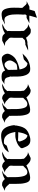

<svg xmlns="http://www.w3.org/2000/svg" viewBox="1326 -2002 676 3405"><g transform="rotate(90 1663.5 -299.0)"><path d="M75.9 -482.2Q89.1 -482.2 102.5 -483.6Q116 -485.1 129.2 -482.9Q135.7 -506.3 142.5 -529.4Q149.2 -552.5 156 -575.9Q186 -586.4 215.7 -596.7Q245.4 -606.9 275.1 -617.2Q265.6 -583.7 256 -550.8Q246.3 -517.8 237.1 -484.4Q239.3 -484.1 241.3 -483.6Q243.4 -483.2 245.6 -482.7Q248 -481.9 249.5 -480.7Q280.3 -482.7 310.8 -482.4Q341.3 -482.2 372.1 -482.2L277.3 -433.1Q266.1 -433.1 255 -433.1Q243.9 -433.1 232.7 -433.3Q227.5 -426.3 222.8 -419.3Q218 -412.4 215.1 -406.2L216.1 -403.8Q219.2 -395.3 219.8 -386.2Q220.5 -377.2 220 -368Q219.5 -358.9 218.4 -349.7Q217.3 -340.6 217 -331.8Q216.3 -295.4 215.7 -259.3Q215.1 -223.1 218.5 -187Q219.7 -173.8 221.9 -160Q224.1 -146.2 227.4 -132.6Q230.7 -118.9 235.5 -105.8Q240.2 -92.8 246.8 -81.1Q252.4 -70.8 261 -60.9Q269.5 -51 280.5 -46.1Q293.7 -40.5 306.8 -39.8Q319.8 -39.1 333.7 -41.3Q348.9 -44.2 364 -47Q379.2 -49.8 394.5 -51L300.5 -2.2Q303 -2.7 305.5 -3.3Q308.1 -3.9 309.9 -4.2Q311.8 -4.4 312.5 -4.3Q313.2 -4.2 312 -3.2Q311.8 -3.2 307.1 -2.4Q302.5 -1.7 296.5 -0.7Q290.5 0.2 284.7 1.1Q278.8 2 276.4 2.4Q265.4 4.6 253.4 6.6Q241.5 8.5 229.2 9.5Q217 10.5 205.1 9.9Q193.1 9.3 181.8 6.3Q170.4 3.4 160.3 -2.3Q150.1 -8.1 141.8 -17.6Q134 -26.4 128.4 -36.9Q122.8 -47.4 118.7 -58.5Q114.5 -69.6 111.5 -81.2Q108.4 -92.8 106 -103.8Q101.8 -122.3 99.9 -141.1Q97.9 -159.9 97.3 -178.7Q96.7 -197.5 96.9 -216.4Q97.2 -235.4 97.7 -254.2Q97.9 -263.4 97.8 -272.5Q97.7 -281.5 97.9 -290.5Q98.4 -302.2 99.6 -313.8Q100.8 -325.4 100.6 -337.2Q100.3 -342.8 100.2 -349.1Q100.1 -355.5 97.7 -360.4Q94.2 -366.9 88.7 -371.6Q83.3 -376.2 78.4 -381.3Q72 -388.2 66.2 -395.3Q60.3 -402.3 54.2 -409.2Q49.3 -414.8 43.9 -419.8Q38.6 -424.8 32.5 -428.7Q30 -430.2 28.1 -431.3Q26.1 -432.4 23.4 -433.3Q22.5 -433.8 20.8 -434.2Q19 -434.6 20 -434.6Q22.2 -434.3 24.4 -433.8Q26.6 -433.3 28.8 -432.9L25.1 -433.6Q22.5 -434.1 19.9 -434.2Q17.3 -434.3 14.6 -434.6Q6.1 -434.8 -2.2 -434Q-10.5 -433.1 -18.8 -433.1ZM295.7 -1.5Q296.6 -1.5 297.1 -1.7Q296.1 -1.5 295.7 -1.5Q295.2 -1.5 295.7 -1.5Z M482.7 -506.8Q495.4 -506.8 508.4 -507.3Q521.5 -507.8 533.9 -505.4Q544.4 -503.4 553.1 -498.8Q561.8 -494.1 569.3 -487.8Q576.9 -481.4 583.7 -474.1Q590.6 -466.8 597.7 -459.7Q601.1 -456.3 605 -453Q608.9 -449.7 612.5 -446.2Q616.2 -442.6 619.3 -438.7Q622.3 -434.8 624.3 -430.2Q625 -428.2 625.6 -426Q626.2 -423.8 626.7 -421.9Q639.9 -427.5 653.8 -432.1Q667.7 -436.8 683.6 -442.9Q695.3 -447 709.4 -447.8Q723.4 -448.5 735.8 -447.3Q736.8 -447.3 738.2 -447.4Q739.5 -447.5 741 -447.8Q742.9 -448.2 745 -448.5Q747.1 -448.7 748.3 -449.2L779.8 -455.1Q799.6 -458.5 818.6 -460.3Q837.6 -462.2 857.7 -460.2L752.4 -411.1Q745.6 -411.6 739.1 -411.9Q732.7 -412.1 726.1 -411.6Q712.2 -409.7 698.5 -406.7Q684.8 -403.8 670.9 -401.6Q665.3 -395.3 660 -389Q654.8 -382.8 648.9 -377Q644.5 -372.8 640 -368.7Q635.5 -364.5 630.6 -360.6V-204.1Q630.6 -195.3 629.6 -185.9Q628.7 -176.5 628.3 -167Q627.9 -157.5 628.8 -148.3Q629.6 -139.2 633.5 -131.1Q636 -126.2 639.3 -122.3Q642.6 -118.4 646.5 -114.9Q650.4 -111.3 654.4 -108Q658.4 -104.7 662.1 -101.3Q673.8 -90.3 684.3 -78.9Q694.8 -67.4 708 -58.1Q716.3 -54.4 724.7 -52.6Q733.2 -50.8 741.7 -50.2Q750.2 -49.6 759 -49.7Q767.8 -49.8 776.6 -49.8L681.9 -0.7Q672.4 -0.7 662.8 -0.5Q653.3 -0.2 643.9 -0.5Q634.5 -0.7 625.1 -2Q615.7 -3.2 606.4 -5.9Q598.6 -8.1 591.9 -12.1Q585.2 -16.1 579.1 -21.2Q573 -26.4 567.5 -32.1Q562 -37.8 556.6 -43.7L550.5 -49.6Q538.3 -41 523.3 -33.3Q508.3 -25.6 492.2 -19.5Q476.1 -13.4 460.2 -9.2Q444.3 -4.9 430.7 -3.2Q418.2 -1.5 406.5 -1.1Q394.8 -0.7 382.3 -0.7L469.5 -45.9L471.7 -48.1Q482.7 -59.1 492.4 -70.7Q502.2 -82.3 512.9 -93.3Q510.3 -101.6 509.6 -110.2Q509 -118.9 509.4 -127.7Q509.8 -136.5 510.6 -145.4Q511.5 -154.3 511.5 -162.8V-323.7Q508.8 -334.7 508.5 -345.7Q508.5 -350.1 508.8 -355.5Q509 -360.8 509 -366.3Q509 -371.8 508.3 -377Q507.6 -382.1 505.9 -386.2Q502 -395.3 494.4 -401.6Q486.8 -408 480 -414.6Q473.6 -420.7 467.7 -427.4Q461.7 -434.1 455.1 -440.1Q448.5 -446 440.9 -450.4Q433.3 -454.8 424.1 -456.8Q415.3 -458.7 406 -458.3Q396.7 -457.8 387.9 -457.8ZM512 -51H512.2Q512.9 -51 514 -51.3Q515.1 -51.5 516.1 -51.6Q517.1 -51.8 517.7 -51.9Q518.3 -52 517.6 -52ZM736.8 -447Q735.6 -446.8 736.2 -446.8Q736.8 -446.8 738.3 -447.3Q737.8 -447 736.8 -447ZM449 -28.8Q449.2 -28.8 449.2 -28.9Q449.2 -29.1 449.5 -29.1H449.2Q449 -29.1 449 -28.8Z M909.4 -361.3Q919.4 -369.6 928.6 -378.8Q937.7 -387.9 946.9 -397.1Q956.1 -406.2 965.3 -415.2Q974.6 -424.1 984.9 -431.9Q1002.9 -445.8 1025.5 -457.8Q1048.1 -469.7 1072.6 -478.4Q1097.2 -487.1 1122.2 -491.9Q1147.2 -496.8 1170.4 -497.1Q1186 -497.3 1201.9 -496.1Q1217.8 -494.9 1232.4 -488.5Q1244.1 -483.4 1253.5 -475.5Q1262.9 -467.5 1270.5 -457.8Q1278.1 -448 1283.9 -436.8Q1289.8 -425.5 1294.2 -414.3Q1303 -392.1 1307.9 -369.3Q1312.7 -346.4 1314.9 -323.2Q1317.1 -300 1317.6 -276.5Q1318.1 -252.9 1318.1 -229.5Q1318.1 -220 1317.9 -210.3Q1317.6 -200.7 1318.1 -191.2Q1318.8 -178.2 1319.3 -165.3Q1319.8 -152.3 1314.9 -140.1L1317.9 -141.4Q1323.7 -131.3 1326 -121.1Q1328.4 -110.8 1330.8 -100.7Q1333.3 -90.6 1337 -80.8Q1340.8 -71 1349.6 -62Q1353.8 -57.9 1359.1 -54.1Q1364.5 -50.3 1369.9 -48.1Q1382.1 -43.2 1395.4 -40.8Q1408.7 -38.3 1421.9 -38.8Q1426 -39.1 1429.8 -39.2Q1433.6 -39.3 1437.7 -39.8Q1439.9 -40 1443.7 -40.8Q1447.5 -41.5 1450.8 -42Q1454.1 -42.5 1455.7 -42.6Q1457.3 -42.7 1455.3 -41.7Q1453.9 -41 1452.4 -40.6Q1450.9 -40.3 1449.5 -39.8L1385.7 3.9Q1369.6 6.6 1350.8 8.8Q1332 11 1313 10.6Q1293.9 10.3 1275.9 6.2Q1257.8 2.2 1243.7 -7.3Q1239.5 -10 1236.7 -12.3Q1233.9 -14.6 1231.7 -17.1Q1229.5 -19.5 1227.3 -22.5Q1225.1 -25.4 1222.2 -29.3Q1218.5 -34.2 1216.3 -40Q1214.1 -45.9 1212.6 -52.2Q1193.4 -42 1173.1 -34.1Q1152.8 -26.1 1132.8 -19.8Q1121.1 -16.1 1108.9 -12.2Q1096.7 -8.3 1084.5 -6.1Q1086.9 -6.8 1085.1 -6.3Q1083.3 -5.9 1079.6 -4.9Q1075.9 -3.9 1071.5 -2.9Q1067.1 -2 1064.7 -1.2L1047.6 2.4Q1033.9 5.4 1019.7 7Q1005.4 8.5 991.5 6.6Q983.2 5.6 975.7 3.3Q968.3 1 961.4 -3.7Q950 -11.2 940.2 -23.6Q930.4 -35.9 923.8 -50.2Q917.2 -64.5 914.4 -79.7Q911.6 -95 914.3 -108.6Q916.7 -120.8 921.6 -132.3Q926.5 -143.8 932.1 -154.5Q940.7 -170.7 951.2 -185.4Q961.7 -200.2 974.9 -212.6Q991 -228.5 1012.6 -241.9Q1034.2 -255.4 1057.7 -266.1Q1081.3 -276.9 1105.5 -285Q1129.6 -293.2 1151.1 -298.8Q1161.4 -301.5 1171.8 -303.8Q1182.1 -306.2 1192.6 -308.1Q1189.5 -328.1 1183.8 -347.5Q1178.2 -366.9 1169.2 -385.5Q1163.8 -396.2 1157.3 -406Q1150.9 -415.8 1142.7 -423.8Q1134.5 -431.9 1124.5 -437.6Q1114.5 -443.4 1102.5 -446Q1097.2 -447.3 1091.8 -447.6Q1086.4 -448 1080.8 -448.2Q1077.4 -444.8 1074.2 -441.5Q1071 -438.2 1067.6 -434.8Q1054.4 -421.6 1041.3 -409.1Q1028.1 -396.5 1013.7 -384.5ZM1199 -188.2Q1199 -208 1198.7 -228.1Q1198.5 -248.3 1197 -268.3Q1174.8 -267.8 1153 -266.1Q1131.1 -264.4 1109.4 -259Q1105.7 -256.8 1102.9 -255.1Q1100.1 -253.4 1097.5 -251.7Q1095 -250 1092.4 -247.7Q1089.8 -245.4 1086.7 -242.2Q1078.1 -233.6 1068.8 -221.6Q1059.6 -209.5 1051.8 -195.8Q1043.9 -182.1 1038.5 -168Q1033 -153.8 1032.2 -141.4Q1031.5 -129.6 1034.1 -118Q1036.6 -106.4 1041.5 -95.5Q1046.4 -84.5 1053.3 -74.7Q1060.3 -64.9 1068.8 -57.1Q1072 -54.4 1076.5 -50.9Q1081.1 -47.4 1085.2 -45.7Q1092.8 -43 1099.2 -42.4Q1105.7 -41.7 1113.5 -42.7Q1123.3 -44.7 1130.6 -46.9L1133.5 -47.9Q1134.3 -48.1 1135.4 -48.3Q1136.5 -48.6 1137.7 -48.8Q1139.6 -49.3 1140.3 -49.6Q1140.9 -49.8 1139.6 -49.3H1140.1Q1142.1 -50.5 1143.8 -51.6Q1145.5 -52.7 1147.2 -54Q1156 -61 1164.4 -69Q1172.9 -76.9 1181.4 -84.5L1192.4 -95Q1192.9 -95.9 1194 -97.4Q1195.1 -98.9 1196 -100.6Q1198.5 -106 1199.2 -110.8Q1200.7 -119.4 1200.3 -127.8Q1200 -136.2 1199.5 -144.8Q1198.7 -155.8 1198.9 -166.5Q1199 -177.2 1199 -188.2ZM1197.8 -101.3 1197.5 -101.1Q1197.8 -101.1 1197.8 -101.3Z M1556.4 -505.1Q1565.4 -504.6 1574.3 -504.2Q1583.3 -503.7 1592 -501.7Q1603 -499 1612.7 -494.4Q1622.3 -489.7 1631 -483.5Q1639.6 -477.3 1647.7 -470.1Q1655.8 -462.9 1663.6 -455.3Q1669.7 -449.5 1676 -443.8Q1682.4 -438.2 1686 -430.4L1686.8 -428.7Q1718.3 -446.3 1752.9 -459.2Q1787.6 -472.2 1820.6 -481.2Q1833 -484.6 1847.2 -488Q1861.3 -491.5 1876 -493.5Q1890.6 -495.6 1905 -496Q1919.4 -496.3 1932.4 -493.7Q1950 -490 1961.3 -481Q1972.7 -471.9 1980.1 -459.5Q1987.5 -447 1992.2 -432.1Q1996.8 -417.2 2000.5 -402.1Q2009.8 -364.3 2012.1 -325.9Q2014.4 -287.6 2014.4 -249V-165.3Q2014.4 -158.2 2015.4 -151.4Q2016.4 -144.5 2014.9 -137.5Q2013.7 -131.3 2011.7 -127.4L2014.4 -128.4Q2023.4 -119.4 2032.7 -108.4Q2042 -97.4 2051.9 -86.9Q2061.8 -76.4 2072.4 -67.5Q2083 -58.6 2095 -53.5Q2105.2 -49.3 2116.2 -48.7Q2127.2 -48.1 2137.9 -48.1L2043.2 1Q2035.9 1 2028 1.1Q2020 1.2 2012.2 0.6Q2004.4 0 1996.7 -1.3Q1989 -2.7 1981.9 -5.6Q1966.1 -12.5 1953.4 -23.6Q1940.7 -34.7 1929 -47.4Q1916.3 -39.1 1900.9 -31.5Q1885.5 -23.9 1869.3 -17.9Q1853 -12 1836.7 -7.6Q1820.3 -3.2 1805.7 -1Q1800 0 1793.1 0.4Q1786.1 0.7 1780.5 1L1866.9 -43.7L1842.3 -34.2Q1838.9 -32.2 1835.4 -30.8Q1832 -29.3 1828.6 -27.6Q1828.1 -27.3 1828.5 -27.6Q1828.9 -27.8 1829.6 -28.3Q1830.3 -28.8 1831.3 -29.3Q1832.3 -29.8 1832.8 -30Q1833.3 -30.5 1834 -30.9Q1834.7 -31.2 1835.2 -31.7Q1834.2 -31.2 1833.7 -31.2Q1832.5 -30.8 1833.5 -31.2Q1834.5 -31.7 1836.4 -32.7L1843 -38.6Q1849.4 -44.2 1855 -50Q1860.6 -55.9 1866.9 -62.3Q1870.8 -66.2 1875.1 -69.7Q1879.4 -73.2 1883.5 -76.9L1888.7 -81.8L1888.9 -82Q1889.6 -83.3 1890.5 -84.2Q1891.4 -85.2 1891.8 -86.4Q1895.3 -92 1895.9 -97.9Q1896.5 -103.8 1896.2 -110.1Q1895.8 -122.6 1895.5 -134Q1895.3 -145.5 1895.3 -157Q1895.3 -168.5 1895.3 -180.9Q1895.3 -193.4 1895.3 -207.8Q1895.3 -215.1 1895.3 -225Q1895.3 -234.9 1895 -242.2Q1894.5 -259.5 1893.6 -276.4Q1893.3 -281.7 1892.9 -285.8Q1892.6 -289.8 1892.2 -293.5Q1891.8 -297.1 1891.5 -301Q1891.1 -304.9 1890.4 -310.3Q1889.2 -319.6 1888.2 -327.1Q1887.2 -334.7 1885.3 -344Q1882.3 -358.4 1878.4 -374.6Q1874.5 -390.9 1867.6 -405.3Q1860.6 -419.7 1849.7 -430.5Q1838.9 -441.4 1822 -445.1Q1814 -446.8 1805.8 -446.3Q1797.6 -445.8 1789.6 -444.6L1783 -442.6Q1777.3 -440.7 1772 -438.6Q1766.6 -436.5 1761.5 -433.6Q1757.1 -430.9 1752.9 -427.9Q1748.8 -424.8 1744.6 -421.4Q1732.2 -408.9 1720.1 -396.4Q1708 -383.8 1694.6 -372.3V-206.3Q1694.6 -197.8 1693.6 -189Q1692.6 -180.2 1692 -171.4Q1691.4 -162.6 1691.7 -153.8Q1691.9 -145 1694.1 -136.7Q1695.8 -130.9 1699 -126Q1702.1 -121.1 1706.2 -116.8Q1710.2 -112.5 1714.7 -108.8Q1719.2 -105 1723.6 -101.3Q1730 -95.9 1735.5 -90Q1741 -84 1746.8 -78.4Q1750.2 -75.2 1754.3 -71.5Q1758.3 -67.9 1761.7 -65.2Q1766.6 -61.8 1771.6 -58.7Q1776.6 -55.7 1782.2 -53.7Q1790 -50.8 1797.9 -49.7Q1805.7 -48.6 1814 -48.1L1708.7 1Q1698.5 0.5 1688.6 -1Q1678.7 -2.4 1669.2 -5.9Q1662.4 -8.5 1656 -12.2Q1649.7 -15.9 1644 -20Q1637.9 -24.7 1632.4 -29.9Q1627 -35.2 1621.6 -40.5L1614 -48.6Q1601.1 -39.8 1586.1 -32.1Q1571 -24.4 1555.1 -18.2Q1539.1 -12 1522.8 -7.6Q1506.6 -3.2 1491.2 -1.2Q1479.2 0.5 1467.5 0.7Q1455.8 1 1444.1 1L1533.7 -45.4Q1544.9 -56.4 1555.2 -68.1Q1565.4 -79.8 1576.4 -91.1Q1575.9 -92.3 1575.6 -93.3Q1575.2 -94.2 1575 -95.5Q1572.8 -104 1572.5 -112.7Q1572.3 -121.3 1572.9 -130.1Q1573.5 -138.9 1574.5 -147.7Q1575.4 -156.5 1575.4 -165V-334.5Q1573 -340.3 1572.3 -346.4Q1571.5 -352.5 1571.4 -358.8Q1571.3 -365 1570.9 -371.2Q1570.6 -377.4 1568.8 -383.8Q1565.4 -392.3 1558.8 -398.2Q1552.2 -404.1 1545.9 -410.2Q1538.1 -417.7 1530.6 -424.4Q1523.2 -431.2 1515.4 -436.8Q1507.6 -442.4 1498.7 -446.7Q1489.7 -450.9 1479 -453.9Q1472.4 -455.8 1465.1 -455.7Q1457.8 -455.6 1451.2 -456.1ZM1578.1 -50Q1578.9 -50 1577.9 -49.9Q1576.9 -49.8 1575.7 -49.6Q1576.2 -49.6 1578.1 -50ZM1891.4 -85Q1890.9 -84.5 1890.9 -84.2Q1891.4 -84.7 1891.6 -85.1Q1891.8 -85.4 1891.4 -85Z M2180.9 -203.6Q2180.2 -216.1 2182.5 -226.9Q2184.8 -237.8 2193.4 -245.4L2185.3 -242.7Q2189 -261.7 2192.6 -281.1Q2196.3 -300.5 2201.3 -319.6Q2206.3 -338.6 2213.4 -356.8Q2220.5 -375 2230.7 -391.8Q2244.1 -413.8 2261.5 -429.7Q2278.8 -445.6 2299.2 -457.2Q2319.6 -468.8 2342.2 -476.9Q2364.7 -485.1 2388.7 -491.9Q2399.9 -495.1 2412.2 -497.1Q2424.6 -499 2437 -499.5Q2449.5 -500 2461.8 -498.9Q2474.1 -497.8 2485.6 -494.6Q2505.9 -489 2519.9 -478.6Q2533.9 -468.3 2544.1 -454.3Q2554.2 -440.4 2561.6 -424Q2569.1 -407.5 2576.2 -389.9Q2578.4 -384.5 2580.9 -378.5Q2583.5 -372.6 2585.4 -366.3Q2587.4 -360.1 2588.4 -353.8Q2589.4 -347.4 2587.9 -341.6Q2585.2 -330.6 2577.5 -322.9Q2569.8 -315.2 2561.5 -308.3Q2555.9 -303.5 2550.2 -298Q2544.4 -292.5 2538.3 -288.3Q2525.1 -279.3 2510.6 -272Q2496.1 -264.6 2481.2 -259Q2476.8 -257.3 2470.1 -255Q2463.4 -252.7 2456.1 -250.1Q2448.7 -247.6 2441.4 -245.2Q2434.1 -242.9 2428 -241.5Q2400.9 -234.6 2373.7 -233.3Q2346.4 -231.9 2318.6 -233.2L2301 -233.9Q2302.2 -223.9 2304.3 -214.2Q2306.4 -204.6 2309.1 -195.3Q2311.8 -185.3 2313.8 -175.5Q2315.9 -165.8 2319.1 -156Q2324.2 -139.9 2331.7 -123.8Q2339.1 -107.7 2349.2 -93.3Q2359.4 -78.9 2372.1 -66.8Q2384.8 -54.7 2400.1 -46.4Q2412.6 -39.8 2425.8 -36.3Q2439 -32.7 2452.5 -31.5Q2466.1 -30.3 2479.9 -31Q2493.7 -31.7 2507.3 -33.7Q2518.8 -43.9 2527.5 -56.3Q2536.1 -68.6 2544.2 -81.5Q2573.7 -90.8 2602.9 -99.7Q2632.1 -108.6 2661.6 -117.7Q2651.9 -102.1 2641.4 -87.9Q2630.9 -73.7 2616.9 -61.3Q2597.2 -43.7 2572.6 -30.6Q2548.1 -17.6 2521.4 -8.2Q2494.6 1.2 2467 7Q2439.5 12.7 2413.6 15.6Q2397.7 17.3 2381.2 18.2Q2364.7 19 2348.5 17.8Q2332.3 16.6 2316.5 12.7Q2300.8 8.8 2286.1 1Q2271.5 -6.8 2259.6 -17.3Q2247.8 -27.8 2238 -40.3Q2228.3 -52.7 2220.6 -66.8Q2212.9 -80.8 2206.8 -95.7Q2203.4 -104.2 2200.7 -112.9Q2198 -121.6 2195.6 -130.4Q2190.7 -148.4 2186.4 -166.9Q2182.1 -185.3 2180.9 -203.6ZM2337.6 -408.2Q2330.6 -393.8 2325.7 -378.4Q2320.8 -363 2317.1 -347.4Q2313.5 -331.8 2310.4 -315.9Q2307.4 -300 2304.4 -284.4Q2318.1 -285.2 2331.4 -284.8Q2344.7 -284.4 2357.7 -284.4Q2367.2 -284.4 2376.6 -284.3Q2386 -284.2 2395.5 -283.7Q2409.9 -283 2424.1 -281.9Q2438.2 -280.8 2452.6 -281.2L2463.6 -291L2466.1 -294.2Q2467.3 -296.1 2467.8 -297.1Q2468.3 -298.1 2468.8 -300.3Q2470 -306.2 2469 -312.4Q2468 -318.6 2466.1 -324.2Q2460.4 -341.8 2453.6 -359.1Q2446.8 -376.5 2437.5 -392.1Q2431.4 -402.6 2424 -412.1Q2416.5 -421.6 2407.5 -429.1Q2398.4 -436.5 2387.7 -441.5Q2377 -446.5 2364.3 -448.5Q2363.3 -448.5 2362.8 -448.7L2360.6 -446Q2353.5 -437 2348 -427.9Q2342.5 -418.7 2337.6 -408.2ZM2469.2 -297.6Q2468.8 -296.9 2468.3 -296.3Q2467.8 -295.7 2467.3 -294.9Q2468.3 -296.1 2469 -297.2Q2469.7 -298.3 2469.2 -297.6ZM2383.1 -467Q2382.8 -467 2382.6 -466.8Q2382.8 -466.8 2382.8 -466.9Q2382.8 -467 2383.1 -467Z M2762.9 -505.1Q2772 -504.6 2780.9 -504.2Q2789.8 -503.7 2798.6 -501.7Q2809.6 -499 2819.2 -494.4Q2828.9 -489.7 2837.5 -483.5Q2846.2 -477.3 2854.2 -470.1Q2862.3 -462.9 2870.1 -455.3Q2876.2 -449.5 2882.6 -443.8Q2888.9 -438.2 2892.6 -430.4L2893.3 -428.7Q2924.8 -446.3 2959.5 -459.2Q2994.1 -472.2 3027.1 -481.2Q3039.6 -484.6 3053.7 -488Q3067.9 -491.5 3082.5 -493.5Q3097.2 -495.6 3111.6 -496Q3126 -496.3 3138.9 -493.7Q3156.5 -490 3167.8 -481Q3179.2 -471.9 3186.6 -459.5Q3194.1 -447 3198.7 -432.1Q3203.4 -417.2 3207 -402.1Q3216.3 -364.3 3218.6 -325.9Q3220.9 -287.6 3220.9 -249V-165.3Q3220.9 -158.2 3221.9 -151.4Q3222.9 -144.5 3221.4 -137.5Q3220.2 -131.3 3218.3 -127.4L3220.9 -128.4Q3230 -119.4 3239.3 -108.4Q3248.5 -97.4 3258.4 -86.9Q3268.3 -76.4 3278.9 -67.5Q3289.6 -58.6 3301.5 -53.5Q3311.8 -49.3 3322.8 -48.7Q3333.7 -48.1 3344.5 -48.1L3249.8 1Q3242.4 1 3234.5 1.1Q3226.6 1.2 3218.8 0.6Q3210.9 0 3203.2 -1.3Q3195.6 -2.7 3188.5 -5.6Q3172.6 -12.5 3159.9 -23.6Q3147.2 -34.7 3135.5 -47.4Q3122.8 -39.1 3107.4 -31.5Q3092 -23.9 3075.8 -17.9Q3059.6 -12 3043.2 -7.6Q3026.9 -3.2 3012.2 -1Q3006.6 0 2999.6 0.4Q2992.7 0.7 2987.1 1L3073.5 -43.7L3048.8 -34.2Q3045.4 -32.2 3042 -30.8Q3038.6 -29.3 3035.2 -27.6Q3034.7 -27.3 3035 -27.6Q3035.4 -27.8 3036.1 -28.3Q3036.9 -28.8 3037.8 -29.3Q3038.8 -29.8 3039.3 -30Q3039.8 -30.5 3040.5 -30.9Q3041.3 -31.2 3041.7 -31.7Q3040.8 -31.2 3040.3 -31.2Q3039.1 -30.8 3040 -31.2Q3041 -31.7 3043 -32.7L3049.6 -38.6Q3055.9 -44.2 3061.5 -50Q3067.1 -55.9 3073.5 -62.3Q3077.4 -66.2 3081.7 -69.7Q3085.9 -73.2 3090.1 -76.9L3095.2 -81.8L3095.5 -82Q3096.2 -83.3 3097 -84.2Q3097.9 -85.2 3098.4 -86.4Q3101.8 -92 3102.4 -97.9Q3103 -103.8 3102.8 -110.1Q3102.3 -122.6 3102.1 -134Q3101.8 -145.5 3101.8 -157Q3101.8 -168.5 3101.8 -180.9Q3101.8 -193.4 3101.8 -207.8Q3101.8 -215.1 3101.8 -225Q3101.8 -234.9 3101.6 -242.2Q3101.1 -259.5 3100.1 -276.4Q3099.9 -281.7 3099.5 -285.8Q3099.1 -289.8 3098.8 -293.5Q3098.4 -297.1 3098 -301Q3097.7 -304.9 3096.9 -310.3Q3095.7 -319.6 3094.7 -327.1Q3093.8 -334.7 3091.8 -344Q3088.9 -358.4 3085 -374.6Q3081.1 -390.9 3074.1 -405.3Q3067.1 -419.7 3056.3 -430.5Q3045.4 -441.4 3028.6 -445.1Q3020.5 -446.8 3012.3 -446.3Q3004.2 -445.8 2996.1 -444.6L2989.5 -442.6Q2983.9 -440.7 2978.5 -438.6Q2973.1 -436.5 2968 -433.6Q2963.6 -430.9 2959.5 -427.9Q2955.3 -424.8 2951.2 -421.4Q2938.7 -408.9 2926.6 -396.4Q2914.6 -383.8 2901.1 -372.3V-206.3Q2901.1 -197.8 2900.1 -189Q2899.2 -180.2 2898.6 -171.4Q2897.9 -162.6 2898.2 -153.8Q2898.4 -145 2900.6 -136.7Q2902.3 -130.9 2905.5 -126Q2908.7 -121.1 2912.7 -116.8Q2916.7 -112.5 2921.3 -108.8Q2925.8 -105 2930.2 -101.3Q2936.5 -95.9 2942 -90Q2947.5 -84 2953.4 -78.4Q2956.8 -75.2 2960.8 -71.5Q2964.8 -67.9 2968.3 -65.2Q2973.1 -61.8 2978.1 -58.7Q2983.2 -55.7 2988.8 -53.7Q2996.6 -50.8 3004.4 -49.7Q3012.2 -48.6 3020.5 -48.1L2915.3 1Q2905 0.5 2895.1 -1Q2885.3 -2.4 2875.7 -5.9Q2868.9 -8.5 2862.5 -12.2Q2856.2 -15.9 2850.6 -20Q2844.5 -24.7 2839 -29.9Q2833.5 -35.2 2828.1 -40.5L2820.6 -48.6Q2807.6 -39.8 2792.6 -32.1Q2777.6 -24.4 2761.6 -18.2Q2745.6 -12 2729.4 -7.6Q2713.1 -3.2 2697.8 -1.2Q2685.8 0.5 2674.1 0.7Q2662.4 1 2650.6 1L2740.2 -45.4Q2751.5 -56.4 2761.7 -68.1Q2772 -79.8 2783 -91.1Q2782.5 -92.3 2782.1 -93.3Q2781.7 -94.2 2781.5 -95.5Q2779.3 -104 2779.1 -112.7Q2778.8 -121.3 2779.4 -130.1Q2780 -138.9 2781 -147.7Q2782 -156.5 2782 -165V-334.5Q2779.5 -340.3 2778.8 -346.4Q2778.1 -352.5 2778 -358.8Q2777.8 -365 2777.5 -371.2Q2777.1 -377.4 2775.4 -383.8Q2772 -392.3 2765.4 -398.2Q2758.8 -404.1 2752.4 -410.2Q2744.6 -417.7 2737.2 -424.4Q2729.7 -431.2 2721.9 -436.8Q2714.1 -442.4 2705.2 -446.7Q2696.3 -450.9 2685.5 -453.9Q2679 -455.8 2671.6 -455.7Q2664.3 -455.6 2657.7 -456.1ZM2784.7 -50Q2785.4 -50 2784.4 -49.9Q2783.4 -49.8 2782.2 -49.6Q2782.7 -49.6 2784.7 -50ZM3097.9 -85Q3097.4 -84.5 3097.4 -84.2Q3097.9 -84.7 3098.1 -85.1Q3098.4 -85.4 3097.9 -85Z"/></g></svg>

Font: Autopia
Style: Bold
Weight: 700
Designer: Antoine Gelgon
Foundry: Antoine Gelgon
Version: 001.000